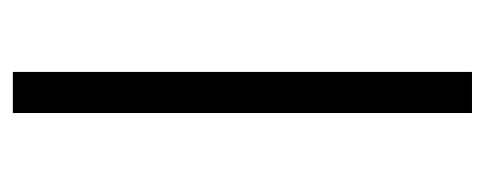

<svg xmlns="http://www.w3.org/2000/svg" viewBox="-248 -507 755 299"><g transform="rotate(-90 129.5 -357.5)"><path d="M103 0V-715H167V0Z"/></g></svg>

Font: Afta sans
Style: Regular
Weight: 400
Designer: par.qink
Foundry: Oriol Esparraguera Font
Version: Version 1.000